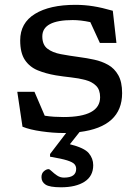

<svg xmlns="http://www.w3.org/2000/svg" viewBox="-20 -542 577 794"><path d="M232.5 232.5Q185.5 232.5 168.5 221.5Q151.5 210.5 151.5 190.5Q151.5 175 161.5 166.2Q171.5 157.5 181 157.5Q185 157.5 194 166.2Q203 175 216 183.8Q229 192.5 244.5 192.5Q295 192.5 295 156.5Q295 145 287.8 136.8Q280.5 128.5 257.5 121.2Q234.5 114 187 106V95L253.5 8Q246.5 8 239.5 8Q199.5 8 151.8 1.2Q104 -5.5 73 -18L51.5 -162.5H122.5L165 -63.5Q184 -60.5 204 -59.2Q224 -58 242.5 -58Q394 -58 394 -140Q394 -171 377.2 -187.5Q360.5 -204 333.2 -211.2Q306 -218.5 273.8 -222Q241.5 -225.5 210.5 -230.5Q169.5 -237.5 136 -251.2Q102.5 -265 83 -294Q63.5 -323 63.5 -375Q63.5 -447 124.5 -484.5Q185.5 -522 292 -522Q329.5 -522 365.5 -516.2Q401.5 -510.5 446.5 -497.5L461.5 -364.5H393L353.5 -450.5Q313.5 -459 280.5 -459Q155 -459 155 -391.5Q155 -357 176 -340.8Q197 -324.5 231.8 -318Q266.5 -311.5 307.5 -306Q338.5 -302 369.8 -295.2Q401 -288.5 427.2 -273.8Q453.5 -259 469.2 -231Q485 -203 485 -157Q485 -18 309 4L269 54.5Q329 69.5 347.2 91.5Q365.5 113.5 365.5 141Q365.5 186.5 329.5 209.5Q293.5 232.5 232.5 232.5Z"/></svg>

Font: Newsreader 6pt
Style: Regular
Weight: 400
Designer: Hugues Gentile
Foundry: Production Type
Version: Version 1.003; ttfautohint (v1.8.3)